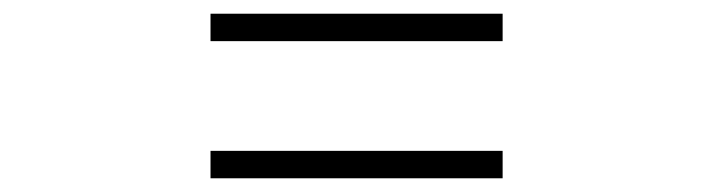

<svg xmlns="http://www.w3.org/2000/svg" viewBox="-20 -520 1040 280"><path d="M713 -460H287V-500H713ZM713 -260H287V-300H713Z"/></svg>

Font: Noto Serif SC
Style: Regular
Weight: 400
Designer: Ryoko NISHIZUKA 西塚涼子 (kana & ideographs); Frank Grießhammer (Latin, Greek & Cyrillic); Wenlong ZHANG 张文龙 (bopomofo); San
Foundry: Adobe
Version: Version 2.002-H1;hotconv 1.1.0;makeotfexe 2.6.0